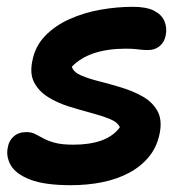

<svg xmlns="http://www.w3.org/2000/svg" viewBox="-20 -534 556 564"><path d="M188 10Q111 10 68.5 -6.5Q26 -23 11.5 -49Q-3 -75 3 -101Q6 -121 20.5 -133.5Q35 -146 58 -146Q72 -146 83 -140.5Q94 -135 107.5 -127.5Q121 -120 141.5 -114.5Q162 -109 196 -109Q244 -109 278.5 -121.5Q313 -134 332 -160Q326 -175 302.5 -184.5Q279 -194 247 -202.5Q215 -211 181.5 -221.5Q148 -232 121 -249Q94 -266 80.5 -291.5Q67 -317 75 -355Q83 -398 112.5 -428.5Q142 -459 184.5 -478Q227 -497 275.5 -505.5Q324 -514 370 -514Q410 -514 432.5 -502.5Q455 -491 463 -472Q471 -453 467 -431Q463 -410 449 -398.5Q435 -387 415 -387Q403 -387 394.5 -388Q386 -389 376 -390Q366 -391 349 -391Q297 -391 257 -378Q217 -365 191 -338Q196 -322 218 -312.5Q240 -303 272 -295Q304 -287 338 -276.5Q372 -266 400 -250Q428 -234 442.5 -208Q457 -182 449 -142Q441 -102 417.5 -73.5Q394 -45 359.5 -26.5Q325 -8 281.5 1Q238 10 188 10Z"/></svg>

Font: Shantell Sans SemiBold
Style: Italic
Weight: 600
Italic angle: -11°
Designer: Stephen Nixon, Anya Danilova, Shantell Martin
Foundry: Arrow Type
Version: Version 1.011;[c5ecc13dd]